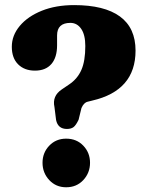

<svg xmlns="http://www.w3.org/2000/svg" viewBox="-20 -740 584 772"><path d="M199 -309.5Q189 -354 228.5 -380.5L258 -400.5Q291.5 -423 307.2 -458.8Q323 -494.5 323 -555Q323 -600 306.5 -624Q290 -648 263 -648Q209.5 -648 209.5 -597.5V-558Q209.5 -509 186.5 -482.5Q163.5 -456 120.5 -456Q78.5 -456 53 -481.2Q27.5 -506.5 27.5 -552Q27.5 -597.5 59.5 -635.8Q91.5 -674 148 -696.8Q204.5 -719.5 278 -719.5Q399.5 -719.5 462.2 -673.8Q525 -628 525 -536.5Q525 -375.5 350.5 -335.5L332.5 -331Q317 -327.5 307.5 -305.5L296 -258.5Q285.5 -236.5 275.8 -229Q266 -221.5 249 -221.5Q213 -221.5 205.5 -257.5ZM246 13Q205 13 178 -16Q151 -45 151 -85.5Q151 -126 178 -154.2Q205 -182.5 246 -182.5Q288 -182.5 315 -154.2Q342 -126 342 -85.5Q342 -45 315 -16Q288 13 246 13Z"/></svg>

Font: Fraunces 144pt SuperSoft
Style: Bold
Weight: 700
Version: Version 1.000;[b76b70a41]